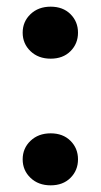

<svg xmlns="http://www.w3.org/2000/svg" viewBox="-20 -551 304 576"><path d="M132 5Q95 5 71.5 -17.5Q48 -40 48 -73Q48 -106 71.5 -128.5Q95 -151 132 -151Q169 -151 191.5 -128.5Q214 -106 214 -73Q214 -40 191.5 -17.5Q169 5 132 5ZM132 -375Q95 -375 71.5 -397.5Q48 -420 48 -453Q48 -486 71.5 -508.5Q95 -531 132 -531Q169 -531 191.5 -508.5Q214 -486 214 -453Q214 -420 191.5 -397.5Q169 -375 132 -375Z"/></svg>

Font: DM Sans 11pt
Style: Bold
Weight: 700
Version: Version 4.004;gftools[0.9.30]